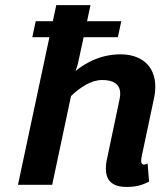

<svg xmlns="http://www.w3.org/2000/svg" viewBox="-20 -720 648 748"><path d="M183.3 0 256.7 -345.8C291.7 -379.2 334.2 -408.3 378.3 -408.3C415 -408.3 448.3 -396.7 448.3 -355C448.3 -348.3 447.5 -341.7 445.8 -333.3L396.7 -100C393.3 -86.7 392.5 -74.2 392.5 -62.5C392.5 -19.2 415 8.3 473.3 8.3C520.8 8.3 540.8 -3.3 560.8 -12.5L555 -83.3C555 -83.3 545 -76.7 537.5 -79.2C532.5 -80.8 530 -85 530 -93.3C530 -98.3 530.8 -105.8 533.3 -116.7L579.2 -333.3C583.3 -350.8 585 -367.5 585 -381.7C585 -468.3 525 -508.3 450 -508.3C373.3 -508.3 315 -476.7 274.2 -443.3C277.5 -452.5 281.7 -463.3 284.2 -475L305.8 -575H439.2L452.5 -637.5H319.2L332.5 -700H199.2L185.8 -637.5H119.2L105.8 -575H172.5L50 0Z"/></svg>

Font: BoonHome
Style: Bold Oblique
Weight: 700
Italic angle: -12°
Designer: Sungsit Sawaiwan
Foundry: Sungsit Sawaiwan
Version: Version 0.2